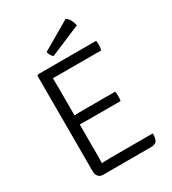

<svg xmlns="http://www.w3.org/2000/svg" viewBox="-209 -988 981 1097"><g transform="rotate(-30 281.0 -439.5)"><path d="M100 -677 106 -683H169V-624Q169 -603 169.5 -591.8Q170 -580.5 170 -560V-97Q170 -87.5 169.5 -79Q169 -70.5 169 -60V0H141Q122.5 0 111.2 -12.8Q100 -25.5 100 -48ZM439 -377Q440.5 -369 441.2 -360.5Q442 -352 442 -346Q442 -340 441.2 -331.8Q440.5 -323.5 439 -315H229Q218 -315 204 -315.2Q190 -315.5 174.8 -315.8Q159.5 -316 145 -316V-376Q159.5 -376 174.8 -376.2Q190 -376.5 204 -376.8Q218 -377 229 -377ZM490 -683Q491.5 -675 491.8 -667.5Q492 -660 492 -654Q492 -648 491 -638.8Q490 -629.5 487 -621H229Q218 -621 204 -621Q190 -621 174.8 -621.2Q159.5 -621.5 145 -622V-683ZM506 -63Q506 -25.5 494.8 -12.8Q483.5 0 458 0H145V-59Q164 -60.5 183.5 -61.8Q203 -63 230 -63ZM402 -879Q415.5 -871 425.5 -852.8Q435.5 -834.5 439 -815L236 -729Q226.5 -736 220.5 -747.8Q214.5 -759.5 213 -769Z"/></g></svg>

Font: Signika Negative Light Light
Style: Regular
Weight: 300
Version: Version 2.001